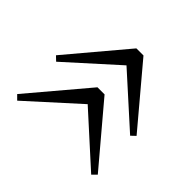

<svg xmlns="http://www.w3.org/2000/svg" viewBox="-108 -652 756 756"><g transform="rotate(-45 270.0 -274.5)"><path d="M271.6 -499 254.1 -480.6 459 -253.3V-295.8L254.1 -68.5L271.6 -50.1L514.7 -254.8V-294.3ZM55.6 -499 37.2 -480.6 243 -253.3V-295.8L37.2 -68.5L55.6 -50.1L298 -254.8V-294.3Z"/></g></svg>

Font: Source Han Serif TW VF
Style: Regular
Weight: 250
Designer: Ryoko NISHIZUKA 西塚涼子 (kana & ideographs); Frank Grießhammer (Latin, Greek & Cyrillic); Wenlong ZHANG 张文龙 (bopomofo); San
Foundry: Adobe
Version: Version 2.002;hotconv 1.1.0;makeotfexe 2.6.0